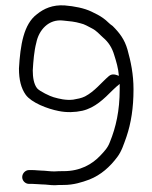

<svg xmlns="http://www.w3.org/2000/svg" viewBox="-20 -696 562 709"><path d="M99 -68H87C74 -68 62 -56 62 -42C62 -28 74 -17 87 -17H99C113 -17 124 -15 135 -15C151 -15 165 -12 182 -12C192 -13 204 -13 215 -13C252 -13 283 -23 310 -33C353 -50 386 -80 413 -116C429 -137 437 -163 447 -191C464 -241 473 -298 473 -366C473 -422 463 -469 451 -512C440 -551 421 -575 396 -600C390 -604 384 -609 380 -613C369 -624 355 -634 340 -642L318 -653C291 -666 255 -673 219 -676C174 -679 142 -664 117 -644C67 -607 55 -529 50 -443C50 -401 58 -370 75 -346C96 -317 155 -294 197 -286C226 -280 257 -281 284 -287C331 -298 364 -331 396 -363C405 -372 412 -378 422 -386V-366C422 -287 408 -226 386 -172C378 -150 365 -137 351 -122C320 -89 276 -64 215 -64C203 -64 192 -64 181 -63H180C163 -63 147 -66 134 -66C122 -66 113 -68 99 -68ZM114 -538C123 -584 159 -627 214 -620C236 -618 257 -616 277 -610C292 -607 306 -598 318 -592C338 -582 346 -570 361 -557C380 -541 394 -520 402 -492C409 -470 417 -444 419 -416C406 -421 394 -425 382 -415C354 -391 330 -359 294 -340C280 -333 266 -331 250 -328C223 -325 199 -331 178 -337C166 -340 126 -359 117 -370C105 -385 101 -410 101 -436C103 -470 106 -508 114 -538ZM182 -7ZM50 -438ZM386 -167ZM277 -610Z"/></svg>

Font: Blanket
Style: Light
Weight: 300
Foundry: Cannot Into Space Fonts
Version: Version 0.9